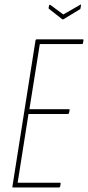

<svg xmlns="http://www.w3.org/2000/svg" viewBox="-20 -829 389 849"><path d="M38 0Q34 0 35 -5L137 -650Q138 -655 143 -655H346Q350 -655 349 -650L347 -638Q346 -634 341 -634H156L110 -346H284Q289 -346 288 -342L285 -329Q284 -325 280 -325H106L58 -21H245Q249 -21 248 -16L246 -4Q245 0 240 0ZM333 -807Q340 -812 338 -805L336 -792Q335 -789 334.5 -788.5Q334 -788 330 -786L261 -744Q258 -742 255 -744L199 -788Q194 -791 195 -795L197 -804Q198 -810 203 -807L260 -765Z"/></svg>

Font: Sofia Sans Extra Condensed Thin
Style: Italic
Weight: 250
Italic angle: -9°
Version: Version 4.100